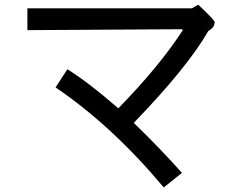

<svg xmlns="http://www.w3.org/2000/svg" viewBox="-20 -735 1040 825"><path d="M875 -601.6Q785.2 -445.3 554.7 -207Q668 -97.7 761.7 7.8L683.6 70.3Q460.9 -195.3 218.8 -359.4L269.5 -437.5Q363.3 -378.9 488.3 -269.5Q664.1 -449.2 765.6 -605.5L761.7 -609.4L97.7 -605.5V-699.2H804.7L832 -714.8Q902.3 -648.4 902.3 -640.6Q902.3 -617.2 875 -601.6Z"/></svg>

Font: Droid Sans Fallback
Style: Regular
Weight: 400
Designer: Steve Matteson
Foundry: Ascender Corporation
Version: 3.00 (Khmer version)